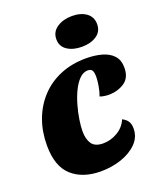

<svg xmlns="http://www.w3.org/2000/svg" viewBox="-142 -839 791 948"><g transform="rotate(-20 253.5 -365.0)"><path d="M224 20Q129 20 72.5 -30.5Q16 -81 16 -191Q16 -263 38.5 -324.5Q61 -386 104 -432.5Q147 -479 208 -504.5Q269 -530 344 -530Q390 -530 427 -519.5Q464 -509 485.5 -485.5Q507 -462 507 -422Q507 -369 471.5 -345.5Q436 -322 388 -322Q379 -322 365.5 -324Q352 -326 343 -330Q351 -350 356 -379Q361 -408 361 -430Q361 -447 355.5 -459Q350 -471 332 -471Q308 -471 288 -451Q268 -431 252.5 -399Q237 -367 226.5 -330Q216 -293 210.5 -257.5Q205 -222 205 -197Q205 -155 222 -130.5Q239 -106 282 -106Q321 -106 357 -127Q393 -148 409 -186Q429 -176 438 -161.5Q447 -147 447 -125Q447 -79 414.5 -46.5Q382 -14 331.5 3Q281 20 224 20ZM346 -590Q300 -590 269.5 -610Q239 -630 239 -668Q239 -707 271.5 -728.5Q304 -750 350 -750Q396 -750 425 -729Q454 -708 454 -670Q454 -631 423 -610.5Q392 -590 346 -590Z"/></g></svg>

Font: Sansita Swashed Light ExtraBold
Style: Regular
Weight: 800
Version: Version 1.003